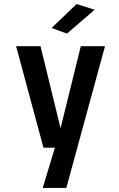

<svg xmlns="http://www.w3.org/2000/svg" viewBox="-20 -728 590 948"><path d="M191 200 251 1H194.5L59.5 -500H180L279 -95L379 -500H498.5L307.5 200ZM310.5 -562 235 -590 358 -708 447.5 -680Z"/></svg>

Font: Trispace SemiCondensed Medium
Style: Regular
Weight: 500
Width: 4
Designer: Tyler Finck
Foundry: Etcetera Type Company
Version: Version 1.210; ttfautohint (v1.8.3)